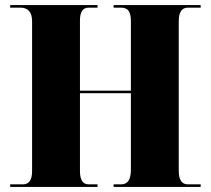

<svg xmlns="http://www.w3.org/2000/svg" viewBox="-20 -734 827 754"><path d="M20 0V-10H70Q106 -10 106 -62V-650Q106 -678 94 -691Q82 -704 61 -704H20V-714H363V-704H328Q294 -704 294 -654V-378H494V-651Q494 -679 485 -691.5Q476 -704 455 -704H426V-714H768V-704H718Q682 -704 682 -651V-63Q682 -10 718 -10H768V0H426V-10H456Q494 -10 494 -67V-368H294V-62Q294 -10 328 -10H363V0Z"/></svg>

Font: Noto Serif Display SemiCondensed Black
Style: Regular
Weight: 900
Width: 4
Designer: Monotype Design Team
Foundry: Monotype Imaging Inc.
Version: Version 2.009